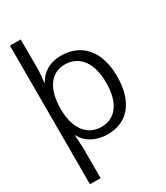

<svg xmlns="http://www.w3.org/2000/svg" viewBox="-230 -831 985 1142"><g transform="rotate(-30 262.5 -260.0)"><path d="M267 -533C194 -533 135 -498 106 -441H104L111 -520V-736H37V216H110V5L105 -81H107C136 -23 200 12 279 12C417 12 498 -89 498 -259C498 -431 412 -533 267 -533ZM110 -259C110 -395 166 -476 262 -476C363 -476 423 -395 423 -259C423 -125 366 -45 269 -45C169 -45 110 -125 110 -259Z"/></g></svg>

Font: Non Bureau Light
Style: Regular
Weight: 300
Designer: Jona Saucedo
Foundry: Non Foundry
Version: Version 1.000;FEAKit 1.0